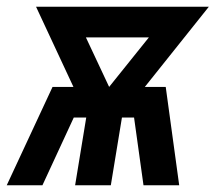

<svg xmlns="http://www.w3.org/2000/svg" viewBox="-44 -550 640 570"><path d="M-24 0H82L175 -201H212L179 0H285L318 -201H354L382 0H488L448 -292H386L576 -530H63L174 -292H112ZM280 -292 211 -439H398Z"/></svg>

Font: Iosevka Sparkle SmBdObl
Style: Regular
Weight: 600
Italic angle: -9°
Designer: Belleve Invis
Foundry: Belleve Invis
Version: Version 4.5.0; ttfautohint (v1.8.3)